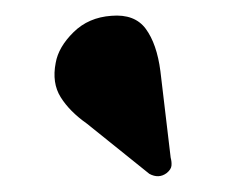

<svg xmlns="http://www.w3.org/2000/svg" viewBox="-20 -728 298 243"><path d="M183 -638 196 -528.5Q197.5 -523 197 -518.2Q196.5 -513.5 191 -509Q181 -501.5 169 -508L90 -571.5Q68 -587 56.8 -605Q45.5 -623 50.5 -648.5Q54 -668.5 73 -687.2Q92 -706 121 -708Q150.5 -710.5 164.5 -691.5Q178.5 -672.5 183 -638Z"/></svg>

Font: Fraunces 72pt S000
Style: Bold Italic
Weight: 700
Italic angle: -16°
Version: Version 1.000; ttfautohint (v1.8.3)